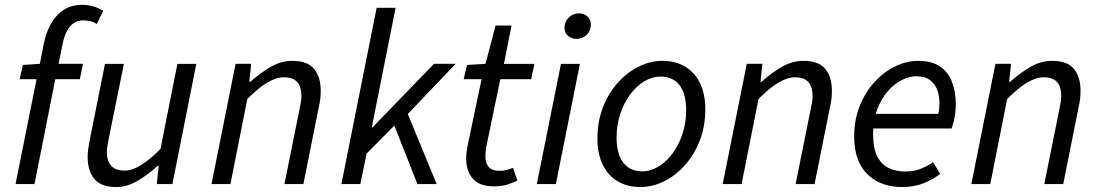

<svg xmlns="http://www.w3.org/2000/svg" viewBox="-20 -744 4440 776"><path d="M42.8 0 127.7 -424H59.7L72.3 -481.4L141.1 -486.1L157 -567.1Q167 -615.9 187.7 -651.1Q208.4 -686.2 239.3 -705.3Q270.3 -724.4 311.1 -724.4Q337.3 -724.4 358.9 -717.7Q380.5 -711.1 397.3 -700.2L371.3 -647.1Q361.2 -654 347.3 -657.8Q333.4 -661.6 315.8 -661.6Q283.5 -661.6 262.9 -636.9Q242.2 -612.2 233.5 -569.3L216.9 -486.1H315.3L302.7 -424H203.5L119.4 0Z M449.6 12Q388.6 12 361.5 -20.8Q334.3 -53.6 334.3 -108.9Q334.3 -126.3 336.3 -141.2Q338.3 -156.2 342.3 -176L404.3 -486H480.8L420 -186.1Q416.6 -167.2 414.3 -154.6Q412 -142 412 -129.5Q412 -92.7 429.7 -73.6Q447.3 -54.5 484.9 -54.5Q512.9 -54.5 548.4 -75.7Q583.9 -96.9 628.7 -142.1L697 -486H773.4L676.8 0H613.6L621.3 -73.9H617.3Q579 -38.5 536.3 -13.3Q493.6 12 449.6 12Z M834.8 0 932.2 -486.1H995.2L987.6 -413.2H991.6Q1031.1 -448.9 1073.5 -473.5Q1115.9 -498.1 1160.7 -498.1Q1222.7 -498.1 1249.4 -465.6Q1276.2 -433.1 1276.2 -376.9Q1276.2 -359.7 1274.5 -344.8Q1272.8 -329.9 1268.2 -310L1206.2 0H1129.6L1190.1 -300.1Q1194.4 -319.8 1196.3 -331.9Q1198.1 -344 1198.1 -356.8Q1198.1 -394.2 1180.8 -412.9Q1163.5 -431.6 1125.8 -431.6Q1097.2 -431.6 1061.4 -410.8Q1025.6 -390.1 979.6 -344L911.3 0Z M1359.8 0 1502.3 -712.4H1578.9L1482.6 -229H1485.4L1734.1 -486.1H1821.6L1628.2 -283.1L1745 0H1667.1L1573.8 -236.6L1461.6 -123.1L1436.3 0Z M1977.7 9.2Q1916.5 9.2 1890.3 -22.6Q1864.1 -54.4 1864.1 -100.6Q1864.1 -113.8 1865.4 -126.2Q1866.7 -138.7 1869.3 -152.5L1926.3 -423.8H1854L1867.3 -481.4L1942.1 -486L1983 -640.9H2047.5L2016.7 -486H2140.1L2126.8 -423.8H2002.1L1945.2 -149.3Q1944.2 -140.3 1943 -131.9Q1941.8 -123.5 1941.8 -113.1Q1941.8 -84.1 1955.4 -68.8Q1968.9 -53.6 2000.6 -53.6Q2015.7 -53.6 2029.1 -57.2Q2042.4 -60.7 2053.2 -65.9L2071.3 -14.8Q2055.3 -5.8 2031.3 1.7Q2007.2 9.2 1977.7 9.2Z M2149.5 0 2247.3 -486H2323.8L2226.6 0ZM2310 -586.8Q2291 -586.8 2276.2 -598.6Q2261.4 -610.5 2261.4 -631.7Q2261.4 -656.3 2279 -673.2Q2296.6 -690.1 2319.5 -690.1Q2338.9 -690.1 2353.5 -678Q2368.1 -666 2368.1 -643.9Q2368.1 -619.4 2351 -603.1Q2334 -586.8 2310 -586.8Z M2568.1 12Q2515 12 2476.1 -11.5Q2437.1 -34.9 2415.8 -78.8Q2394.6 -122.6 2394.6 -183.4Q2394.6 -252.6 2416.9 -309.9Q2439.2 -367.3 2476.7 -409.4Q2514.3 -451.6 2561.3 -474.8Q2608.3 -498.1 2657.2 -498.1Q2710.2 -498.1 2749.2 -474.6Q2788.2 -451.2 2809.4 -407.3Q2830.6 -363.5 2830.6 -302.7Q2830.6 -233.5 2808.3 -176.2Q2786 -118.8 2748.5 -76.7Q2711 -34.5 2664 -11.3Q2616.9 12 2568.1 12ZM2576 -51.5Q2610 -51.5 2641.6 -70.9Q2673.3 -90.3 2698.3 -124.1Q2723.4 -158 2738.3 -202.7Q2753.3 -247.5 2753.3 -298.2Q2753.3 -364.6 2726.5 -399.6Q2699.8 -434.6 2649.3 -434.6Q2615.9 -434.6 2583.9 -415.4Q2552 -396.2 2526.9 -362.3Q2501.9 -328.5 2486.9 -283.7Q2472 -239 2472 -187.9Q2472 -122.4 2498.9 -87Q2525.9 -51.5 2576 -51.5Z M2900.8 0 2998.2 -486.1H3061.2L3053.6 -413.2H3057.6Q3097.1 -448.9 3139.5 -473.5Q3181.9 -498.1 3226.7 -498.1Q3288.7 -498.1 3315.4 -465.6Q3342.2 -433.1 3342.2 -376.9Q3342.2 -359.7 3340.5 -344.8Q3338.8 -329.9 3334.2 -310L3272.2 0H3195.6L3256.1 -300.1Q3260.4 -319.8 3262.3 -331.9Q3264.1 -344 3264.1 -356.8Q3264.1 -394.2 3246.8 -412.9Q3229.5 -431.6 3191.8 -431.6Q3163.2 -431.6 3127.4 -410.8Q3091.6 -390.1 3045.6 -344L2977.3 0Z M3626.4 12Q3537.6 12 3484.9 -40.8Q3432.3 -93.5 3432.3 -191.4Q3432.3 -260 3454.8 -316Q3477.3 -372 3514.7 -412.8Q3552 -453.6 3598 -475.8Q3643.9 -498 3691.1 -498Q3746.4 -498 3779.8 -474.9Q3813.1 -451.9 3828 -412.1Q3842.9 -372.2 3842.9 -322Q3842.9 -302.3 3840.5 -284.8Q3838.1 -267.2 3834.2 -251.9Q3830.3 -236.7 3826 -224.8H3489.4L3497.2 -283.9H3772.1Q3775.1 -296.5 3776 -306.1Q3776.9 -315.7 3776.9 -328Q3776.9 -355.9 3768.1 -380.4Q3759.2 -405 3738.6 -420.4Q3718 -435.8 3683 -435.8Q3654 -435.8 3623.2 -419.7Q3592.4 -403.6 3566.6 -373.5Q3540.8 -343.3 3524.8 -300Q3508.7 -256.7 3508.7 -203.2Q3508.7 -144.5 3525.9 -111.3Q3543.1 -78.1 3572.9 -64.4Q3602.7 -50.8 3640.6 -50.8Q3673.1 -50.8 3700.5 -61.5Q3727.8 -72.1 3751.1 -88.7L3779.9 -41.2Q3751 -18.4 3712.5 -3.2Q3674 12 3626.4 12Z M3905.8 0 4003.2 -486.1H4066.2L4058.6 -413.2H4062.6Q4102.1 -448.9 4144.5 -473.5Q4186.9 -498.1 4231.7 -498.1Q4293.7 -498.1 4320.4 -465.6Q4347.2 -433.1 4347.2 -376.9Q4347.2 -359.7 4345.5 -344.8Q4343.8 -329.9 4339.2 -310L4277.2 0H4200.6L4261.1 -300.1Q4265.4 -319.8 4267.3 -331.9Q4269.1 -344 4269.1 -356.8Q4269.1 -394.2 4251.8 -412.9Q4234.5 -431.6 4196.8 -431.6Q4168.2 -431.6 4132.4 -410.8Q4096.6 -390.1 4050.6 -344L3982.3 0Z"/></svg>

Font: Source Sans 3
Style: Italic
Weight: 200
Italic angle: -11°
Designer: Paul D. Hunt
Foundry: Adobe
Version: Version 3.046;hotconv 1.0.118;makeotfexe 2.5.65603